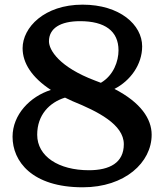

<svg xmlns="http://www.w3.org/2000/svg" viewBox="-20 -797 707 829"><path d="M34.2 -206.5C34.2 -101.1 117.2 11.7 337.4 11.7C519.5 11.7 634.8 -95.7 634.8 -215.3C634.8 -283.7 587.9 -354.5 474.1 -413.1C543 -448.2 593.8 -518.6 593.8 -596.7C593.8 -689.9 497.6 -776.9 336.4 -776.9C170.4 -776.9 77.6 -677.7 77.6 -588.9C77.6 -524.4 117.7 -462.4 199.7 -408.7C109.9 -380.4 34.2 -302.2 34.2 -206.5ZM390.1 -449.2C236.3 -507.3 191.4 -580.6 191.4 -618.7C191.4 -674.3 239.7 -705.6 325.7 -705.6C432.6 -705.6 491.7 -663.1 491.7 -579.6C491.7 -533.2 470.7 -471.7 415.5 -439.5C407.2 -442.4 398.4 -445.8 390.1 -449.2ZM140.6 -215.3C140.6 -300.3 192.9 -354.5 260.7 -375.5C271.5 -370.1 282.2 -365.2 293.9 -359.9C401.9 -315.9 514.6 -259.8 514.6 -174.3C514.6 -94.2 453.6 -62 363.8 -62C233.4 -62 140.6 -121.6 140.6 -215.3Z"/></svg>

Font: Stoke
Style: Regular
Weight: 400
Designer: Nicole Fally
Foundry: Nicole Fally
Version: Version 1.002